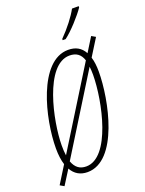

<svg xmlns="http://www.w3.org/2000/svg" viewBox="-201 -1033 873 1159"><g transform="rotate(-20 235.5 -454.0)"><path d="M296 -798V-790H315C360 -823 429 -900 457 -942V-950H414C392 -908 345 -847 296 -798ZM5 42 63 -50C85 -10 120 10 166 10C361 10 436 -356 436 -538C436 -575 432 -606 424 -631L492 -740L466 -755L410 -665C388 -706 353 -724 306 -724C117 -724 34 -379 34 -189C34 -147 39 -112 48 -84L-21 27ZM386 -628 77 -130C74 -149 73 -171 73 -196C74 -348 144 -689 302 -689C345 -689 372 -670 386 -628ZM170 -25C130 -25 102 -44 86 -88L394 -584C396 -568 397 -551 397 -531C396 -362 325 -25 170 -25Z"/></g></svg>

Font: Noto Sans ExtraCondensed ExtraLight
Style: Italic
Weight: 200
Width: 2
Italic angle: -12°
Designer: Monotype Design Team
Foundry: Monotype Imaging Inc.
Version: Version 2.013